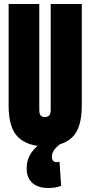

<svg xmlns="http://www.w3.org/2000/svg" viewBox="-20 -720 451 958"><path d="M23 -194V-700H176V-173Q176 -152 183 -144Q190 -136 204 -136Q218 -136 225.5 -144Q233 -152 233 -173V-700H388V-194Q388 -81 341 -35.5Q294 10 204 10Q118 10 70.5 -35.5Q23 -81 23 -194ZM221 218Q170 218 141.5 193Q113 168 113 120Q113 77 136 42.5Q159 8 198 -12L281 -2Q257 17 248 31.5Q239 46 239 63Q239 76 245.5 82.5Q252 89 262 89Q271 89 277 87L285 207Q273 212 258 215Q243 218 221 218Z"/></svg>

Font: Georama ExtraCondensed ExtraBold
Style: Regular
Weight: 800
Width: 2
Designer: Jean-Baptiste Levee
Foundry: Production Type
Version: Version 1.000